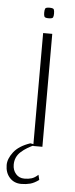

<svg xmlns="http://www.w3.org/2000/svg" viewBox="-92 -606 312 796"><g transform="rotate(5 63.5 -208.0)"><path d="M64 -470H102V0H64ZM81 -533Q66 -533 63.5 -538.5Q61 -544 61 -554Q61 -566 63.5 -571.5Q66 -577 81 -577Q97 -577 99.5 -571.5Q102 -566 102 -554Q102 -544 99.5 -538.5Q97 -533 81 -533ZM28 161Q-2 161 -20.5 140.5Q-39 120 -39 88Q-39 62 -17.5 34Q4 6 51 -10L74 -6Q37 9 13.5 30.5Q-10 52 -10 84Q-10 107 3.5 122.5Q17 138 39 138Q56 138 69 134Q82 130 96 117L101 138Q82 152 65 156.5Q48 161 28 161Z"/></g></svg>

Font: Smooch Sans Light
Style: Regular
Weight: 300
Designer: Robert E. Leuschke
Foundry: Robert E. Leuschke
Version: Version 1.010; ttfautohint (v1.8.3)